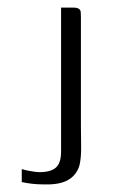

<svg xmlns="http://www.w3.org/2000/svg" viewBox="-20 -480 317 503"><path d="M192 -150Q192 -129 192.5 -101Q193 -73 190 -56Q188 -40 178.5 -26.5Q169 -13 152.5 -5.5Q136 2 112 3Q102 3 90 3Q78 3 64.5 1.5Q51 0 37 -3V-37Q43 -35 58.5 -32Q74 -29 83 -29Q113 -29 126.5 -41Q140 -53 140 -83V-460H173Q182 -460 186.5 -457Q191 -454 191.5 -448.5Q192 -443 192 -435Z"/></svg>

Font: Genos Thin Light
Style: Regular
Weight: 300
Version: Version 1.010